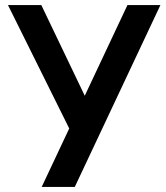

<svg xmlns="http://www.w3.org/2000/svg" viewBox="-20 -740 659 760"><path d="M276 0H145L254 -231.5L11.5 -720H143.5L315.5 -361L484.5 -720H615Z"/></svg>

Font: Vela Sans Bd
Style: Bold
Weight: 700
Designer: Principal design: Mikhail Sharanda - project Manrope.
Design modification: Ravid Balaliev
Foundry: Mikhail Sharanda
Version: Version 1.001